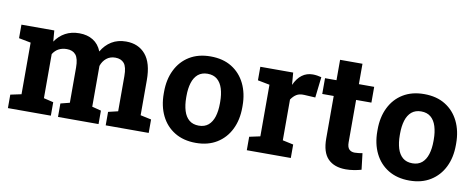

<svg xmlns="http://www.w3.org/2000/svg" viewBox="-59 -924 2974 1200"><g transform="rotate(10 1427.5 -324.0)"><path d="M297.9 -85.4V0H25.4V-85.4L94.2 -100.1V-427.7L18.1 -442.4V-528.3H226.6L232.4 -458.5Q257.8 -496.6 296.1 -517.3Q334.5 -538.1 384.8 -538.1Q435.5 -538.1 471.9 -515.6Q508.3 -493.2 526.4 -447.8Q550.8 -490.2 589.8 -514.2Q628.9 -538.1 681.6 -538.1Q759.8 -538.1 804.9 -484.9Q850.1 -431.6 850.1 -322.8V-100.1L918.9 -85.4V0H646V-85.4L707.5 -100.1V-323.2Q707.5 -381.8 688.2 -404.5Q668.9 -427.2 632.3 -427.2Q599.1 -427.2 576.2 -408.4Q553.2 -389.6 543 -358.9V-100.1L600.6 -85.4V0H343.3V-85.4L400.9 -100.1V-323.2Q400.9 -380.4 381.6 -403.8Q362.3 -427.2 324.7 -427.2Q265.6 -427.2 236.3 -379.9V-100.1Z M1218.8 10.3Q1140.6 10.3 1084.5 -23.9Q1028.3 -58.1 998.5 -118.9Q968.8 -179.7 968.8 -258.8V-269Q968.8 -348.6 998.5 -408.7Q1028.3 -469.7 1084.2 -503.9Q1140.1 -538.1 1217.8 -538.1Q1296.9 -538.1 1352.1 -503.9Q1407.7 -469.7 1437.5 -408.9Q1467.3 -348.1 1467.3 -269V-258.8Q1467.3 -179.2 1437.5 -119.1Q1407.7 -58.6 1352.1 -24.2Q1296.4 10.3 1218.8 10.3ZM1218.8 -99.1Q1255.4 -99.1 1279.3 -119.1Q1302.7 -139.2 1314 -175Q1325.2 -210.9 1325.2 -258.8V-269Q1325.2 -315.4 1314 -352.1Q1302.7 -388.2 1279.1 -408.2Q1255.4 -428.2 1217.8 -428.2Q1181.6 -428.2 1157.2 -408.2Q1133.3 -387.7 1122.3 -351.8Q1111.3 -315.9 1111.3 -269V-258.8Q1111.3 -211.4 1122.6 -174.8Q1133.8 -138.7 1157.5 -118.9Q1181.2 -99.1 1218.8 -99.1Z M1820.8 -85.4V0H1541.5V-85.4L1609.9 -100.1V-427.7L1534.2 -442.4V-528.3H1742.7L1748 -462.9L1749 -451.2Q1788.6 -538.1 1866.2 -538.1Q1878.9 -538.1 1894 -535.9Q1909.2 -533.7 1920.9 -530.3L1905.8 -398.9L1835 -402.8Q1804.7 -404.3 1785.9 -392.6Q1767.1 -380.9 1752.4 -358.9V-100.1Z M2170.9 10.3Q2097.2 10.3 2057.4 -30.3Q2017.6 -70.8 2017.6 -158.7V-428.2H1944.8V-528.3H2017.6V-657.7H2159.7V-528.3H2256.8V-428.2H2159.7V-159.2Q2159.7 -128.4 2172.6 -115.2Q2185.5 -102.1 2208 -102.1Q2219.7 -102.1 2233.4 -103.8Q2247.1 -105.5 2256.8 -107.4L2269 -4.4Q2247.1 2 2221.4 6.1Q2195.8 10.3 2170.9 10.3Z M2574.2 10.3Q2496.1 10.3 2439.9 -23.9Q2383.8 -58.1 2354 -118.9Q2324.2 -179.7 2324.2 -258.8V-269Q2324.2 -348.6 2354 -408.7Q2383.8 -469.7 2439.7 -503.9Q2495.6 -538.1 2573.2 -538.1Q2652.3 -538.1 2707.5 -503.9Q2763.2 -469.7 2793 -408.9Q2822.8 -348.1 2822.8 -269V-258.8Q2822.8 -179.2 2793 -119.1Q2763.2 -58.6 2707.5 -24.2Q2651.9 10.3 2574.2 10.3ZM2574.2 -99.1Q2610.8 -99.1 2634.8 -119.1Q2658.2 -139.2 2669.4 -175Q2680.7 -210.9 2680.7 -258.8V-269Q2680.7 -315.4 2669.4 -352.1Q2658.2 -388.2 2634.5 -408.2Q2610.8 -428.2 2573.2 -428.2Q2537.1 -428.2 2512.7 -408.2Q2488.8 -387.7 2477.8 -351.8Q2466.8 -315.9 2466.8 -269V-258.8Q2466.8 -211.4 2478 -174.8Q2489.3 -138.7 2512.9 -118.9Q2536.6 -99.1 2574.2 -99.1Z"/></g></svg>

Font: Hanuman
Style: Bold
Weight: 700
Designer: Danh Hong
Version: Version 8.002; ttfautohint (v1.8.3)